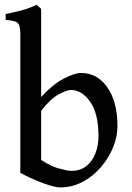

<svg xmlns="http://www.w3.org/2000/svg" viewBox="-20 -777 558 811"><path d="M476.1 -242.7Q476.1 -200.2 457.8 -155Q439.5 -109.9 406.7 -71.5Q374 -33.2 329.8 -9.3Q285.6 14.6 233.9 14.6Q212.4 14.6 165.5 -2Q118.7 -18.6 65.9 -46.9V-627.9Q65.9 -656.7 61.5 -669.4Q57.1 -682.1 43.7 -686.3Q30.3 -690.4 3.9 -693.4V-717.8Q40 -725.1 72 -733.4Q104 -741.7 134.8 -756.8Q145 -748 153.8 -739.3V-367.2Q202.6 -420.4 248.5 -444.6Q294.4 -468.8 322.3 -468.8Q390.6 -468.8 433.3 -408.2Q476.1 -347.7 476.1 -242.7ZM396 -200.7Q396 -297.9 360.8 -347.4Q325.7 -397 279.3 -397Q262.2 -397 227.5 -378.2Q192.9 -359.4 153.8 -309.1V-101.6Q192.9 -75.2 229.2 -65.2Q265.6 -55.2 281.7 -55.2Q319.3 -55.2 345 -75.7Q370.6 -96.2 383.3 -129.6Q396 -163.1 396 -200.7Z"/></svg>

Font: Gentium Book Plus
Style: Regular
Weight: 400
Designer: Victor Gaultney, Annie Olsen, Iska Routamaa, Becca Hirsbrunner
Foundry: SIL International
Version: Version 6.101